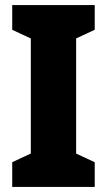

<svg xmlns="http://www.w3.org/2000/svg" viewBox="-20 -734 420 754"><path d="M352 0V-97L279 -131V-583L352 -617V-714H28V-617L101 -583V-131L28 -97V0Z"/></svg>

Font: Noto Sans Condensed Black
Style: Regular
Weight: 900
Width: 3
Designer: Monotype Design Team
Foundry: Monotype Imaging Inc.
Version: Version 2.013